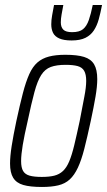

<svg xmlns="http://www.w3.org/2000/svg" viewBox="-20 -736 426 764"><path d="M147 8Q100 8 72.5 0Q45 -8 32.5 -28.5Q20 -49 20 -85Q20 -114 26.5 -155.5Q33 -197 45 -254Q59 -319 71 -365Q83 -411 96.5 -441Q110 -471 129 -487.5Q148 -504 175 -511Q202 -518 240 -518Q287 -518 314.5 -509.5Q342 -501 354.5 -480Q367 -459 367 -421Q367 -392 360 -351Q353 -310 341 -254Q327 -189 315.5 -144Q304 -99 290 -69Q276 -39 257.5 -22Q239 -5 212 1.5Q185 8 147 8ZM146 -32Q176 -32 196 -37Q216 -42 230.5 -55.5Q245 -69 255.5 -94Q266 -119 275.5 -158.5Q285 -198 297 -254Q308 -312 315.5 -350.5Q323 -389 323 -414Q323 -440 315 -454Q307 -468 289 -473Q271 -478 241 -478Q205 -478 182 -469.5Q159 -461 144 -437.5Q129 -414 117 -369.5Q105 -325 90 -254Q77 -198 70.5 -159Q64 -120 64 -95Q64 -69 72 -55.5Q80 -42 98 -37Q116 -32 146 -32ZM265 -575Q234 -575 216 -583Q198 -591 191 -605.5Q184 -620 184 -639Q184 -656 187.5 -675.5Q191 -695 195 -716H232Q228 -695 225 -678Q222 -661 222 -647Q222 -628 232 -618Q242 -608 267 -608Q296 -608 310.5 -620Q325 -632 333.5 -656.5Q342 -681 349 -716H386Q380 -685 373 -659.5Q366 -634 353.5 -615Q341 -596 320 -585.5Q299 -575 265 -575Z"/></svg>

Font: Saira Condensed ExtraLight
Style: Italic
Weight: 250
Width: 3
Italic angle: -12°
Designer: Hector Gatti with collaboration of the Omnibus-Type team
Foundry: Omnibus-Type
Version: Version 1.101